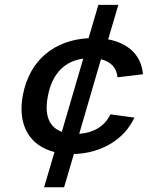

<svg xmlns="http://www.w3.org/2000/svg" viewBox="-20 -736 660 812"><path d="M548.5 -238.5 447 -252.5C422 -200 373 -174 315 -170L407 -485.5C447.5 -475.5 473 -451 477 -409L584.5 -422C578.5 -502 522.5 -553.5 437.5 -569.5L480.5 -715.5H396L354.5 -574.5C212 -567 106 -484 77 -335.5C52 -207 106 -119 210.5 -93L166.5 56H251L292.5 -84.5C405.5 -88 504 -143 548.5 -238.5ZM182.5 -330C201.5 -429 257 -478 332 -488L241.5 -178.5C190 -197 166 -245.5 182.5 -330Z"/></svg>

Font: Monaspace Krypton Medium
Style: Italic
Weight: 500
Italic angle: -11°
Designer: Riley Cran & the Lettermatic Team
Foundry: Lettermatic
Version: Version 1.101 (Monaspace Krypton)